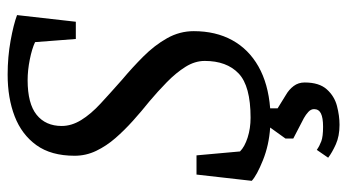

<svg xmlns="http://www.w3.org/2000/svg" viewBox="-218 -482 887 490"><g transform="rotate(-90 225.0 -236.5)"><path d="M152 187Q123 187 102 177.5Q81 168 68 158L88 129Q98 136 110 140.5Q122 145 147 145Q170 145 181 139.5Q192 134 192 122Q192 114 185 107.5Q178 101 169 96L117 69V49L145 10Q100 7 61.5 -8.5Q23 -24 9 -37L25 -178H74L84 -67Q96 -55 119.5 -47.5Q143 -40 170 -40Q251 -40 283 -70.5Q315 -101 315 -157Q315 -182 300 -206Q285 -230 261 -253.5Q237 -277 212 -298Q187 -318 162.5 -340Q138 -362 118 -385Q98 -408 85.5 -434Q73 -460 73 -489Q73 -549 100 -586.5Q127 -624 173.5 -642Q220 -660 280 -660Q325 -660 366.5 -652.5Q408 -645 432 -636L415 -486H371L363 -590Q346 -598 318.5 -603.5Q291 -609 266 -609Q206 -609 177.5 -586Q149 -563 149 -522Q149 -497 164 -472.5Q179 -448 206 -423Q233 -398 267 -368Q298 -342 326.5 -313.5Q355 -285 373 -253Q391 -221 391 -185Q391 -129 368 -87Q345 -45 301 -20Q257 5 194 10V29L228 50Q242 58 251 70Q260 82 260 98Q260 135 242.5 154.5Q225 174 200 180.5Q175 187 152 187Z"/></g></svg>

Font: Faustina
Style: Italic
Weight: 400
Italic angle: -8°
Designer: Alfonso Garcia
Foundry: http://www.omnibus-type.com
Version: Version 1.200